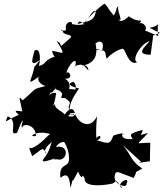

<svg xmlns="http://www.w3.org/2000/svg" viewBox="-20 -915 894 1049"><path d="M737 -25 799 -34 801 -135C716 -136 721 -112 789 -189C718 -167 765 -183 758 -205C687 -185 688 -181 705 -156C628 -146 646 -200 658 -176C647 -177 671 -199 599 -174C578 -116 571 -132 472 -160C539 -119 545 -210 498 -152C515 -144 498 -162 510 -280C471 -199 399 -248 389 -301C391 -257 422 -292 348 -291C381 -288 373 -301 366 -282C386 -311 402 -267 352 -281C387 -307 328 -292 389 -298C379 -334 350 -324 318 -264C374 -297 274 -309 280 -347C254 -319 275 -319 287 -407C249 -414 236 -369 257 -410C272 -401 293 -462 282 -428C359 -406 283 -372 334 -380C389 -343 342 -355 360 -309C356 -373 429 -443 407 -433C332 -450 369 -469 385 -467C370 -475 405 -457 391 -425C341 -437 337 -415 355 -392C353 -435 377 -458 335 -485C387 -483 356 -534 343 -516C346 -550 412 -629 389 -545C377 -561 463 -578 463 -530C399 -602 442 -539 431 -556C509 -572 513 -626 502 -677C536 -705 552 -672 536 -638C508 -651 500 -644 499 -641C577 -648 547 -618 565 -593C553 -587 602 -640 651 -649C666 -647 681 -553 730 -575C697 -585 745 -674 798 -691C767 -654 720 -617 803 -616L817 -721L854 -735L797 -763C877 -778 829 -817 845 -718C757 -754 754 -763 748 -733C812 -756 753 -803 741 -785C766 -823 747 -780 684 -826C629 -774 623 -821 633 -806C653 -802 610 -872 631 -885C603 -859 630 -884 602 -830C560 -879 581 -863 552 -895C546 -894 488 -850 419 -766C467 -806 488 -876 503 -849C494 -799 461 -799 404 -784C418 -821 434 -767 469 -784C496 -805 433 -766 372 -784C383 -802 329 -803 341 -750C320 -741 296 -758 325 -750C311 -720 393 -730 361 -705C280 -634 337 -674 290 -690C355 -591 306 -638 264 -636C284 -567 306 -622 305 -611C211 -593 242 -565 192 -555C200 -574 206 -659 169 -639C163 -611 131 -536 198 -588C147 -516 180 -584 158 -511C143 -461 124 -447 216 -513C154 -485 216 -442 232 -446C149 -423 191 -441 104 -367C84 -383 80 -407 101 -311C113 -296 32 -329 83 -288C7 -255 3 -233 22 -280C85 -254 22 -170 71 -189C75 -183 92 -251 106 -257C87 -204 109 -223 102 -216C100 -245 177 -236 176 -172C125 -164 182 -207 256 -182C247 -186 201 -120 150 -105C136 -112 137 -110 156 -62C220 -106 208 -113 235 -77C201 -89 268 -159 314 -160C242 -169 276 -117 220 -50C210 -34 201 -22 281 -50C259 -28 264 -51 304 -43C347 -41 363 -126 283 -112C275 -90 293 -142 331 -139C368 -79 355 -23 356 -37C350 2 301 -24 310 57C339 32 361 36 364 111C399 18 338 74 380 71C424 -9 396 32 426 53C456 26 413 12 443 62C439 97 503 107 595 88C622 74 605 58 649 114C602 95 697 37 671 90C676 116 592 93 608 39C617 14 620 25 710 57C714 47 753 -9 674 45C716 32 746 12 757 6C689 -42 704 -59 651 -122L751 -31Z"/></svg>

Font: Hussar Lance
Style: ExBdObl
Weight: 700
Foundry: Cannot Into Space Fonts, PlusOne Fonts
Version: Version 2.270